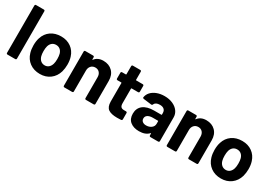

<svg xmlns="http://www.w3.org/2000/svg" viewBox="21 -1521 3323 2350"><g transform="rotate(30 1682.5 -346.0)"><path d="M54 -17V-683Q54 -700 71 -700H178Q195 -700 195 -683V-17Q195 0 178 0H71Q54 0 54 -17Z M302 -156Q288 -203 288 -258Q288 -319 303 -364Q326 -438 385.5 -480Q445 -522 530 -522Q612 -522 670.5 -480Q729 -438 752 -365Q767 -319 767 -260Q767 -208 754 -159Q731 -81 671.5 -36.5Q612 8 529 8Q444 8 384 -36Q324 -80 302 -156ZM617 -188Q625 -215 625 -258Q625 -300 617 -329Q607 -363 584 -382Q561 -401 527 -401Q494 -401 471 -382Q448 -363 438 -329Q430 -300 430 -258Q430 -217 438 -188Q448 -153 471.5 -133Q495 -113 529 -113Q561 -113 584 -133Q607 -153 617 -188Z M1304 -340V-17Q1304 0 1287 0H1180Q1163 0 1163 -17V-311Q1163 -351 1141 -376Q1119 -401 1082 -401Q1045 -401 1022 -376Q999 -351 999 -311V-17Q999 0 982 0H875Q858 0 858 -17V-497Q858 -514 875 -514H982Q999 -514 999 -497V-469Q999 -465 1001 -464Q1003 -463 1005 -466Q1046 -522 1126 -522Q1206 -522 1255 -473Q1304 -424 1304 -340Z M1683 -401H1593Q1587 -401 1587 -395V-188Q1587 -155 1600.5 -139.5Q1614 -124 1644 -124H1672Q1689 -124 1689 -107V-21Q1689 -5 1672 -3Q1634 -1 1617 -1Q1534 -1 1493 -29Q1452 -57 1451 -133V-395Q1451 -401 1445 -401H1394Q1377 -401 1377 -418V-497Q1377 -514 1394 -514H1445Q1451 -514 1451 -520V-633Q1451 -650 1468 -650H1570Q1587 -650 1587 -633V-520Q1587 -514 1593 -514H1683Q1700 -514 1700 -497V-418Q1700 -401 1683 -401Z M2215 -351V-17Q2215 0 2198 0H2091Q2074 0 2074 -17V-41Q2074 -45 2072 -45.5Q2070 -46 2067 -43Q2021 8 1930 8Q1853 8 1806 -30Q1759 -68 1759 -142Q1759 -219 1813 -261.5Q1867 -304 1967 -304H2068Q2074 -304 2074 -310V-331Q2074 -364 2053.5 -382.5Q2033 -401 1994 -401Q1964 -401 1944.5 -391Q1925 -381 1918 -363Q1912 -349 1898 -350L1787 -364Q1779 -365 1774.5 -368.5Q1770 -372 1771 -378Q1776 -419 1805.5 -452Q1835 -485 1883.5 -503.5Q1932 -522 1991 -522Q2056 -522 2107 -499.5Q2158 -477 2186.5 -438Q2215 -399 2215 -351ZM2074 -179V-214Q2074 -220 2068 -220H1997Q1952 -220 1926 -203Q1900 -186 1900 -155Q1900 -128 1919.5 -112.5Q1939 -97 1971 -97Q2014 -97 2044 -120Q2074 -143 2074 -179Z M2759 -340V-17Q2759 0 2742 0H2635Q2618 0 2618 -17V-311Q2618 -351 2596 -376Q2574 -401 2537 -401Q2500 -401 2477 -376Q2454 -351 2454 -311V-17Q2454 0 2437 0H2330Q2313 0 2313 -17V-497Q2313 -514 2330 -514H2437Q2454 -514 2454 -497V-469Q2454 -465 2456 -464Q2458 -463 2460 -466Q2501 -522 2581 -522Q2661 -522 2710 -473Q2759 -424 2759 -340Z M2861 -156Q2847 -203 2847 -258Q2847 -319 2862 -364Q2885 -438 2944.5 -480Q3004 -522 3089 -522Q3171 -522 3229.5 -480Q3288 -438 3311 -365Q3326 -319 3326 -260Q3326 -208 3313 -159Q3290 -81 3230.5 -36.5Q3171 8 3088 8Q3003 8 2943 -36Q2883 -80 2861 -156ZM3176 -188Q3184 -215 3184 -258Q3184 -300 3176 -329Q3166 -363 3143 -382Q3120 -401 3086 -401Q3053 -401 3030 -382Q3007 -363 2997 -329Q2989 -300 2989 -258Q2989 -217 2997 -188Q3007 -153 3030.5 -133Q3054 -113 3088 -113Q3120 -113 3143 -133Q3166 -153 3176 -188Z"/></g></svg>

Font: Barlow
Style: Bold
Weight: 700
Designer: Jeremy Tribby
Foundry: Jeremy Tribby
Version: Version 1.101 August 23, 2024